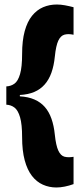

<svg xmlns="http://www.w3.org/2000/svg" viewBox="-20 -719 361 851"><path d="M8 -255V-336Q29 -337 44.5 -348.5Q60 -360 69 -391Q78 -422 78 -479Q78 -539 89.5 -581Q101 -623 122 -649Q143 -675 171 -687Q199 -699 232 -699Q249 -699 268 -695.5Q287 -692 306 -687V-565Q283 -570 266 -565.5Q249 -561 238.5 -539Q228 -517 223 -468Q219 -428 208 -397Q197 -366 178 -344.5Q159 -323 132 -311.5Q105 -300 68 -298V-292Q105 -290 132.5 -278Q160 -266 178.5 -245Q197 -224 208 -193Q219 -162 223 -122Q228 -74 238.5 -51.5Q249 -29 265.5 -24.5Q282 -20 306 -24V97Q287 104 267 108Q247 112 230 112Q198 112 170 99.5Q142 87 121.5 60.5Q101 34 89.5 -8.5Q78 -51 78 -111Q78 -168 69 -199Q60 -230 44.5 -242Q29 -254 8 -255Z"/></svg>

Font: Bricolage Grotesque 96pt ExtraBold
Style: Regular
Weight: 800
Designer: Mathieu Triay
Foundry: Atelier Triay
Version: Version 1.001;gftools[0.9.33.dev8+g029e19f]